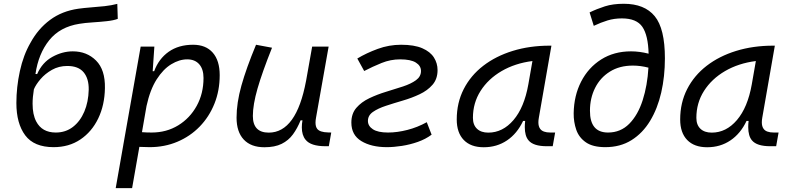

<svg xmlns="http://www.w3.org/2000/svg" viewBox="-20 -762 4142 1007"><path d="M261.2 9.8Q158.7 9.8 112.3 -52.2Q65.9 -114.3 65.9 -221.7Q65.9 -304.7 84.2 -388.9Q102.5 -473.1 140.1 -538.1Q179.7 -610.8 242.4 -657.5Q305.2 -704.1 391.1 -716.3Q418.9 -720.2 455.6 -723.1Q491.7 -725.6 528.8 -729.7Q565.9 -733.9 595.2 -741.7L597.7 -663.1Q576.2 -654.8 539.8 -650.9Q503.4 -647 464.8 -644.5Q425.8 -642.1 396.5 -637.2Q294.4 -621.1 238 -550.8Q181.6 -480.5 166 -374L174.8 -373.5Q201.7 -434.6 254.4 -463.6Q307.1 -492.7 361.8 -492.7Q435.5 -492.7 483.9 -444.3Q532.2 -396 530.3 -299.8Q528.8 -210.4 495.1 -140.6Q461.4 -70.8 401.6 -30.5Q341.8 9.8 261.2 9.8ZM272.5 -66.9Q324.2 -66.9 362.3 -96.2Q400.4 -125.5 422.1 -176.3Q443.8 -227.1 445.3 -291.5Q446.3 -349.6 418.7 -382.8Q391.1 -416 333 -416Q288.6 -416 252.7 -395.8Q216.8 -375.5 192.4 -346.9Q168 -318.4 157.7 -293.5Q150.9 -252 150.9 -217.8Q150.9 -161.1 169.9 -125Q200.2 -66.9 272.5 -66.9Z M672.9 224.6H586.9L626.5 -0.5V-1L717.8 -517.6H789.6L780.8 -388.7H788.6Q812.5 -453.6 864.7 -490.5Q917 -527.3 992.7 -527.3Q1059.6 -527.3 1095.9 -485.8Q1132.3 -444.3 1132.3 -367.7Q1132.3 -287.1 1104.7 -218.3Q1077.1 -149.4 1027.3 -98.1Q977.5 -46.9 910.4 -18.6Q843.3 9.8 764.6 9.8Q738.3 9.8 710.9 8.3ZM724.6 -68.8Q748 -66.9 775.4 -66.9Q853 -66.9 914.6 -104.5Q976.1 -142.1 1011.7 -206.8Q1047.4 -271.5 1047.4 -353Q1047.4 -399.4 1024.9 -425Q1002.4 -450.7 961.9 -450.7Q920.4 -450.7 878.2 -425Q835.9 -399.4 801.5 -345.5Q767.1 -291.5 748.5 -206.1Z M1366.7 10.3Q1296.4 10.3 1258.5 -30Q1220.7 -70.3 1220.7 -145Q1220.7 -222.2 1246.1 -313Q1271.5 -403.8 1322.8 -527.3L1406.7 -511.7Q1355 -382.3 1330.6 -297.4Q1306.2 -212.4 1306.2 -153.8Q1306.2 -66.4 1389.6 -66.4Q1534.2 -66.4 1585 -336.9V-336.4L1617.2 -517.6H1703.6L1637.7 -146Q1634.8 -130.9 1634.8 -119.1Q1634.8 -97.2 1644 -85.9Q1657.7 -68.4 1700.7 -67.4L1717.3 -66.9L1704.6 4.9H1687.5Q1609.4 4.9 1582.5 -29.3Q1563 -53.2 1563 -94.2Q1563 -111.3 1566.4 -130.9H1556.6Q1539.6 -88.9 1516.4 -57.1Q1493.2 -25.4 1457.3 -7.6Q1421.4 10.3 1366.7 10.3Z M2008.8 9.8Q1927.7 9.8 1875.2 -22Q1822.8 -53.7 1822.8 -119.1Q1822.8 -166 1849.1 -196.5Q1875.5 -227.1 1917 -246.8Q1958.5 -266.6 2005.4 -280.8Q2052.2 -294.9 2093.8 -308.6Q2135.3 -322.3 2161.6 -341.3Q2188 -360.4 2188 -389.6Q2188 -417 2161.1 -433.8Q2134.3 -450.7 2078.6 -450.7Q2028.3 -450.7 1981.2 -431.6Q1934.1 -412.6 1890.1 -389.6L1854 -455.1Q1901.9 -483.9 1961.2 -505.6Q2020.5 -527.3 2083.5 -527.3Q2152.8 -527.3 2194.8 -509Q2236.8 -490.7 2255.9 -460.4Q2274.9 -430.2 2274.9 -394.5Q2274.9 -347.7 2248.5 -317.4Q2222.2 -287.1 2180.7 -267.6Q2139.2 -248 2092.3 -234.4Q2045.4 -220.7 2003.9 -207Q1962.4 -193.4 1936 -175Q1909.7 -156.7 1909.7 -127.9Q1909.7 -101.1 1935.8 -84Q1961.9 -66.9 2015.1 -66.9Q2063.5 -66.9 2116.7 -80.6Q2169.9 -94.2 2218.3 -121.1L2243.7 -55.7Q2212.4 -32.2 2171.4 -17.8Q2130.4 -3.4 2087.6 3.2Q2044.9 9.8 2008.8 9.8Z M2517.1 10.3Q2449.2 10.3 2412.4 -27.8Q2375.5 -65.9 2375.5 -135.3Q2375.5 -223.1 2412.1 -294.7Q2448.7 -366.2 2514.6 -417Q2580.6 -467.8 2669.4 -495.1Q2758.3 -522.5 2862.8 -522.5H2872.1L2806.2 -145Q2803.7 -131.3 2803.7 -120.6Q2803.7 -99.1 2813 -86.4Q2826.7 -66.9 2866.7 -66.9H2891.6L2878.9 4.9H2848.1Q2777.3 4.9 2752 -25.9Q2732.4 -48.8 2732.4 -95.7Q2732.4 -110.4 2734.4 -127.9H2723.6Q2692.4 -61.5 2639.2 -25.6Q2585.9 10.3 2517.1 10.3ZM2541 -66.4Q2616.7 -66.4 2673.1 -132.3Q2729.5 -198.2 2751 -319.3L2772.5 -441.9Q2681.2 -430.2 2610.8 -389.2Q2540.5 -348.1 2500.5 -285.2Q2460.4 -222.2 2460.4 -144Q2460.4 -106.9 2481.7 -86.7Q2502.9 -66.4 2541 -66.4Z M3154.8 9.8Q3089.4 9.8 3053 -15.4Q3016.6 -40.5 3002.4 -81.3Q2988.3 -122.1 2988.8 -168Q2990.2 -260.3 3027.8 -333.7Q3065.4 -407.2 3132.8 -450Q3200.2 -492.7 3289.6 -492.7Q3334 -492.7 3381.8 -480.5Q3379.4 -576.7 3349.1 -621.1Q3318.8 -665.5 3241.7 -665.5Q3201.7 -665.5 3167 -655Q3132.3 -644.5 3094.2 -626.5L3072.3 -696.8Q3110.4 -715.3 3152.6 -728.8Q3194.8 -742.2 3251.5 -742.2Q3360.4 -742.2 3413.8 -677.2Q3467.3 -612.3 3467.3 -456.1Q3467.3 -360.8 3448 -276.6Q3428.7 -192.4 3389.6 -127.9Q3350.6 -63.5 3292 -26.9Q3233.4 9.8 3154.8 9.8ZM3380.9 -407.2Q3339.4 -418 3299.3 -418Q3229 -418 3178.5 -386.2Q3127.9 -354.5 3101.1 -300.8Q3074.2 -247.1 3074.2 -181.2Q3073.7 -66.9 3168.9 -66.9Q3234.9 -66.9 3280.3 -112.8Q3325.7 -158.7 3350.6 -236.1Q3375.5 -313.5 3380.9 -407.2Z M3689 10.3Q3621.1 10.3 3584.2 -27.8Q3547.4 -65.9 3547.4 -135.3Q3547.4 -223.1 3584 -294.7Q3620.6 -366.2 3686.5 -417Q3752.4 -467.8 3841.3 -495.1Q3930.2 -522.5 4034.7 -522.5H4043.9L3978 -145Q3975.6 -131.3 3975.6 -120.6Q3975.6 -99.1 3984.9 -86.4Q3998.5 -66.9 4038.6 -66.9H4063.5L4050.8 4.9H4020Q3949.2 4.9 3923.8 -25.9Q3904.3 -48.8 3904.3 -95.7Q3904.3 -110.4 3906.2 -127.9H3895.5Q3864.3 -61.5 3811 -25.6Q3757.8 10.3 3689 10.3ZM3712.9 -66.4Q3788.6 -66.4 3845 -132.3Q3901.4 -198.2 3922.9 -319.3L3944.3 -441.9Q3853 -430.2 3782.7 -389.2Q3712.4 -348.1 3672.4 -285.2Q3632.3 -222.2 3632.3 -144Q3632.3 -106.9 3653.6 -86.7Q3674.8 -66.4 3712.9 -66.4Z"/></svg>

Font: CaskaydiaCove NFP SemiLight
Style: Italic
Weight: 350
Italic angle: -10°
Designer: Aaron Bell
Foundry: Saja Typeworks
Version: Version 2111.001; VTT 6.35;Nerd Fonts 3.1.1